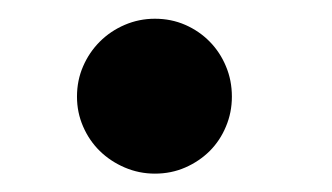

<svg xmlns="http://www.w3.org/2000/svg" viewBox="-20 -175 358 207"><path d="M230 -70.8Q230 -53.7 223.6 -38.6Q217.3 -23.4 206.1 -12.2Q194.8 -1 179.7 5.6Q164.6 12.2 147 12.2Q129.9 12.2 114.5 5.6Q99.1 -1 87.6 -12.2Q76.2 -23.4 69.6 -38.6Q63 -53.7 63 -70.8Q63 -88.4 69.6 -103.5Q76.2 -118.7 87.6 -130.1Q99.1 -141.6 114.5 -148.2Q129.9 -154.8 147 -154.8Q164.6 -154.8 179.7 -148.2Q194.8 -141.6 206.1 -130.1Q217.3 -118.7 223.6 -103.5Q230 -88.4 230 -70.8Z"/></svg>

Font: Charis SIL
Style: Bold
Weight: 700
Foundry: SIL International
Version: Version 4.112